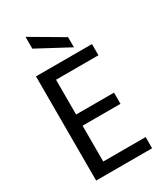

<svg xmlns="http://www.w3.org/2000/svg" viewBox="-225 -1020 962 1114"><g transform="rotate(-30 256.5 -463.5)"><path d="M452 -623C452 -623 452 -698 452 -698C452 -698 77 -698 77 -698C77 -698 77 0 77 0C77 0 452 0 452 0C452 0 452 -75 452 -75C452 -75 168 -75 168 -75C168 -75 168 -315 168 -315C168 -315 422 -315 422 -315C422 -315 422 -390 422 -390C422 -390 168 -390 168 -390C168 -390 168 -623 168 -623C168 -623 452 -623 452 -623ZM139 -927C139 -927 139 -848 139 -848C139 -848 352 -734 352 -734C352 -734 352 -802 352 -802C352 -802 139 -927 139 -927Z"/></g></svg>

Font: Girnar Poppins
Style: Regular
Weight: 500
Designer: Ninad Kale (Devanagari), Jonny Pinhorn (Latin)
Foundry: Indian Type Foundry
Version: ""